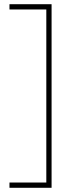

<svg xmlns="http://www.w3.org/2000/svg" viewBox="-20 -734 353 912"><path d="M25 133V158H225V-714H25V-689H200V133Z"/></svg>

Font: Noto Sans Ethiopic Thin
Style: Regular
Weight: 100
Designer: Monotype Design Team
Foundry: Monotype Imaging Inc.
Version: Version 2.102